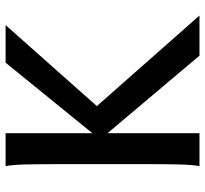

<svg xmlns="http://www.w3.org/2000/svg" viewBox="-44 -710 753 706"><g transform="rotate(-90 333.0 -356.5)"><path d="M594.2 -712.9 296.4 -377.4 629.4 0H481.9L196.8 -337.9V0H75.7Q80.6 -26.4 81.8 -73.7Q83 -121.1 83 -212.4V-500.5Q83 -591.8 81.8 -639.2Q80.6 -686.5 75.7 -712.9H196.8V-394L456.1 -712.9Z"/></g></svg>

Font: Lesson One Medium
Style: Regular
Weight: 500
Designer: But Ko, Victor Gaultney, Annie Olsen, Julie Remington, Don Collingsworth, Eric Hays, Becca Hirsbrunner
Version: Version 1.100